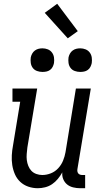

<svg xmlns="http://www.w3.org/2000/svg" viewBox="-20 -989 540 1017"><path d="M180 8Q154 8 129.5 -0.5Q105 -9 87 -26Q69 -43 59 -66Q49 -89 45 -114.5Q41 -140 42.5 -166.5Q44 -193 49 -219L87 -450H46V-520H177L125 -208Q123 -191 121.5 -174Q120 -157 122 -141Q124 -125 130 -110Q136 -95 146.5 -84Q157 -73 172.5 -67.5Q188 -62 204 -62Q227 -62 249.5 -71Q272 -80 288.5 -98Q305 -116 314 -138Q323 -160 327 -183L382 -520H461L390 -93Q389 -87 390 -81Q391 -75 394.5 -70.5Q398 -66 404 -64Q410 -62 416 -62H431V8H404Q386 8 367.5 3.5Q349 -1 335.5 -12Q322 -23 315 -40Q308 -57 310 -76Q300 -58 286.5 -41.5Q273 -25 256 -13.5Q239 -2 219 3Q199 8 180 8ZM405 -608Q390 -608 376 -613Q362 -618 353.5 -629.5Q345 -641 343 -655.5Q341 -670 343 -685Q345 -695 350.5 -705Q356 -715 365 -721.5Q374 -728 384 -730.5Q394 -733 405 -733Q420 -733 433.5 -727.5Q447 -722 455.5 -710.5Q464 -699 466 -684.5Q468 -670 466 -655Q464 -645 459 -635Q454 -625 445 -618.5Q436 -612 425.5 -610Q415 -608 405 -608ZM205 -608Q190 -608 176 -613Q162 -618 153.5 -629.5Q145 -641 143 -655.5Q141 -670 143 -685Q145 -695 150.5 -705Q156 -715 165 -721.5Q174 -728 184 -730.5Q194 -733 205 -733Q220 -733 233.5 -727.5Q247 -722 255.5 -710.5Q264 -699 266 -684.5Q268 -670 266 -655Q264 -645 259 -635Q254 -625 245 -618.5Q236 -612 225.5 -610Q215 -608 205 -608ZM339 -786 217 -921 283 -969 392 -824Z"/></svg>

Font: Iosevka Gothic
Style: Italic
Weight: 400
Italic angle: -9°
Monospace: yes
Designer: Belleve Invis
Foundry: Belleve Invis
Version: Version 15.5.1; ttfautohint (v1.8.4)